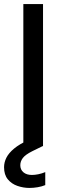

<svg xmlns="http://www.w3.org/2000/svg" viewBox="-31 -720 316 946"><path d="M84 0V-700H181V0ZM114 206Q84 206 55 196Q26 186 7.5 163.5Q-11 141 -11 104Q-11 80 0.5 57Q12 34 38.5 12Q65 -10 109 -30L155 -51L181 -1L128 25Q94 42 81.5 58.5Q69 75 69 94Q69 116 84.5 129Q100 142 126 142Q141 142 158 138.5Q175 135 192 128V192Q175 199 154.5 202.5Q134 206 114 206Z"/></svg>

Font: Envelope Sans Variable
Style: Regular
Weight: 500
Designer: Andreas Rasmussen / Norman Anderson
Foundry: mail.de GmbH
Version: Version 1.150